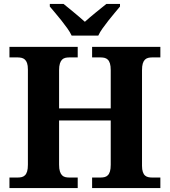

<svg xmlns="http://www.w3.org/2000/svg" viewBox="-20 -951 859 971"><path d="M445.8 0V-53.2H488.8Q499.5 -53.2 508.8 -55.4Q518.1 -57.6 525.1 -64.5Q532.2 -71.3 536.1 -84Q540 -96.7 540 -118.2V-341.8H278.8V-118.2Q278.8 -96.7 283 -84Q287.1 -71.3 293.9 -64.5Q300.8 -57.6 310.1 -55.4Q319.3 -53.2 330.1 -53.2H373V0H27.8V-53.2H69.8Q80.6 -53.2 89.8 -55.4Q99.1 -57.6 106.2 -64.5Q113.3 -71.3 117.2 -84Q121.1 -96.7 121.1 -118.2V-599.6Q121.1 -619.6 116.9 -631.6Q112.8 -643.6 105.7 -649.9Q98.6 -656.2 89.4 -658.4Q80.1 -660.6 69.8 -660.6H27.8V-713.9H373V-660.6H330.1Q319.3 -660.6 310.1 -658.4Q300.8 -656.2 293.9 -649.4Q287.1 -642.6 283 -629.9Q278.8 -617.2 278.8 -595.7V-402.8H540V-595.7Q540 -617.2 536.1 -629.9Q532.2 -642.6 525.1 -649.4Q518.1 -656.2 508.8 -658.4Q499.5 -660.6 488.8 -660.6H445.8V-713.9H791V-660.6H749Q738.8 -660.6 729.5 -658.4Q720.2 -656.2 713.1 -649.4Q706.1 -642.6 702.1 -629.9Q698.2 -617.2 698.2 -595.7V-112.8Q698.2 -93.3 702.4 -81.3Q706.5 -69.3 713.6 -63.2Q720.7 -57.1 729.7 -55.2Q738.8 -53.2 749 -53.2H791V0ZM231.9 -931.2H301.3Q311.5 -922.9 325.4 -911.6Q339.4 -900.4 354.2 -887.9Q369.1 -875.5 383.5 -863.3Q397.9 -851.1 409.2 -840.8Q420.4 -851.1 434.8 -863.3Q449.2 -875.5 464.4 -887.9Q479.5 -900.4 493.7 -911.6Q507.8 -922.9 518.1 -931.2H586.9V-918Q575.2 -903.8 559.6 -885.3Q543.9 -866.7 528.3 -846.9Q512.7 -827.1 498.8 -807.6Q484.9 -788.1 477.1 -771H342.3Q334.5 -788.1 320.6 -807.6Q306.6 -827.1 291 -846.9Q275.4 -866.7 259.5 -885.3Q243.7 -903.8 231.9 -918Z"/></svg>

Font: Droid Serif
Style: Bold
Weight: 700
Designer: Monotype Design team
Foundry: Monotype Imaging Inc.
Version: Version 1.03